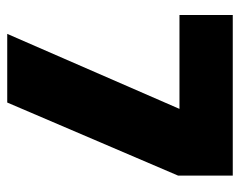

<svg xmlns="http://www.w3.org/2000/svg" viewBox="-88 -592 679 544"><g transform="rotate(90 252.0 -319.5)"><path d="M75.5 0 288 -488H22V-639H477V-484L270 0Z"/></g></svg>

Font: Anek Latin Medium ExtraBold
Style: Regular
Weight: 800
Version: Version 1.003